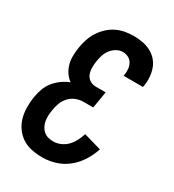

<svg xmlns="http://www.w3.org/2000/svg" viewBox="-182 -845 863 955"><g transform="rotate(30 250.0 -367.5)"><path d="M210 8Q179 8 149 2Q119 -4 95 -19.5Q71 -35 54 -58.5Q37 -82 29 -110Q21 -138 20.5 -169Q20 -200 25 -231Q29 -255 37.5 -279.5Q46 -304 62 -324.5Q78 -345 100 -361Q122 -377 146 -386Q127 -400 114.5 -419Q102 -438 96 -460.5Q90 -483 90.5 -507.5Q91 -532 95 -557Q99 -581 107 -605.5Q115 -630 129 -652Q143 -674 162.5 -692.5Q182 -711 205.5 -722.5Q229 -734 254 -738.5Q279 -743 304 -743Q329 -743 354 -738.5Q379 -734 400.5 -723Q422 -712 438 -694.5Q454 -677 462.5 -654.5Q471 -632 473 -606.5Q475 -581 471 -555L469 -546H358L359 -551Q362 -568 360.5 -585.5Q359 -603 351 -617.5Q343 -632 328 -639.5Q313 -647 296 -647Q278 -647 260.5 -637Q243 -627 231 -611Q219 -595 213.5 -577Q208 -559 205 -541Q202 -522 202 -503Q202 -484 208.5 -467Q215 -450 230.5 -440Q246 -430 265 -430H322L306 -334H249Q228 -334 206.5 -325.5Q185 -317 169.5 -299.5Q154 -282 146.5 -261Q139 -240 136 -219Q133 -203 132.5 -187.5Q132 -172 134.5 -157Q137 -142 144 -128.5Q151 -115 162 -105.5Q173 -96 187.5 -92Q202 -88 218 -88Q239 -88 259.5 -97Q280 -106 295.5 -122Q311 -138 321 -158Q331 -178 338 -199L439 -170Q427 -133 405.5 -99Q384 -65 353 -40Q322 -15 284.5 -3.5Q247 8 210 8Z"/></g></svg>

Font: Iosevka
Style: Bold Italic
Weight: 700
Italic angle: -9°
Monospace: yes
Designer: Belleve Invis
Foundry: Belleve Invis
Version: Version 32.5.0; ttfautohint (v1.8.4)